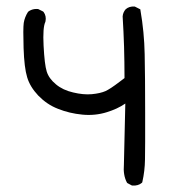

<svg xmlns="http://www.w3.org/2000/svg" viewBox="-20 -535 540 600"><path d="M391.6 44.4 378.9 37.6 377.4 36.6 376.5 35.2Q364.3 12.2 367.2 -21L371.6 -211.4Q365.2 -207 358.2 -203.1Q351.1 -199.2 344 -195.8Q336.9 -192.4 329.3 -189.7Q321.8 -187 314.5 -184.6Q295.9 -178.7 276.6 -176.8Q257.3 -174.8 237.3 -176.8Q196.8 -180.7 161.6 -194.8Q143.6 -201.7 128.2 -212.2Q112.8 -222.7 99.6 -236.3Q73.7 -263.7 64.9 -293.5Q55.7 -323.2 53.7 -384.8Q51.8 -445.8 54.2 -463.4Q57.1 -481.4 67.4 -497.6L67.9 -498L68.8 -499Q72.8 -502 77.6 -503.9Q82.5 -505.9 87.6 -506.6Q92.8 -507.3 98.1 -506.8H99.1L100.1 -506.3L113.8 -499.5L115.2 -498.5L116.2 -497.6Q125.5 -484.9 122.1 -467.8L121.6 -466.8V-466.3Q113.3 -449.2 116.2 -392.1Q117.7 -363.3 120.1 -342.8Q122.6 -322.3 126 -311.5Q132.8 -289.6 154.8 -271.5Q176.3 -253.4 208.5 -246.1Q240.7 -238.3 267.1 -240.7Q293.5 -243.2 310.1 -250.5Q313 -252 317.4 -254.4Q321.8 -256.8 327.4 -260.5Q333 -264.2 339.4 -268.8Q345.7 -273.4 353.3 -279.1Q360.8 -284.7 369.1 -291Q369.1 -316.9 368.7 -341.1Q368.2 -365.2 367.7 -388.7Q366.2 -436 363.3 -482.9V-483.4V-483.9Q363.8 -490.2 366.2 -495.8Q368.7 -501.5 372.6 -505.9L373 -506.3Q383.8 -515.6 399.9 -514.6H400.9L401.9 -514.2L415.5 -507.3L418.5 -505.9L418.9 -502.9Q430.7 -435.1 432.1 -365.7Q433.6 -296.9 433.6 -184.6Q433.6 -128.4 433.6 -91.3Q433.6 -54.2 433.1 -36.6Q432.6 -0.5 424.8 33.7L424.3 35.2L422.9 36.6Q412.1 45.9 394 44.9H393.1Z"/></svg>

Font: NaikaiFont
Style: SemiBold
Weight: 600
Version: Version 1.89